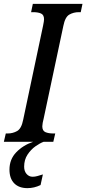

<svg xmlns="http://www.w3.org/2000/svg" viewBox="-38 -734 447 994"><path d="M-18 0 -8 -43H2Q28 -43 50.5 -55.5Q73 -68 82 -114L185 -601Q190 -625 190 -634Q190 -657 174.5 -664Q159 -671 134 -671H123L132 -714H389L380 -671H370Q343 -671 321 -658.5Q299 -646 290 -600L188 -120Q185 -109 183 -98Q181 -87 181 -80Q181 -57 197 -50Q213 -43 238 -43H248L238 0ZM104 240Q60 240 35.5 215Q11 190 11 144Q11 91 46 54.5Q81 18 134 0H188Q169 7 145.5 23.5Q122 40 104.5 66.5Q87 93 87 129Q87 152 99.5 166.5Q112 181 131 181Q143 181 155.5 177.5Q168 174 184 169L172 224Q139 240 104 240Z"/></svg>

Font: Noto Serif ExtraCondensed Medium
Style: Italic
Weight: 500
Width: 2
Italic angle: -12°
Designer: Monotype Design Team
Foundry: Monotype Imaging Inc.
Version: Version 2.013; ttfautohint (v1.8.4.7-5d5b)